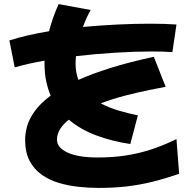

<svg xmlns="http://www.w3.org/2000/svg" viewBox="-20 -860 923 940"><path d="M463 60Q415 60 364 54.5Q313 49 266.5 35Q220 21 183 -5.5Q146 -32 124.5 -73.5Q103 -115 103 -176Q103 -205 112 -239.5Q121 -274 148 -313Q175 -352 228 -392Q214 -425 206 -463.5Q198 -502 198 -546Q198 -555 198 -563Q157 -556 120 -547.5Q83 -539 52 -530L26 -662Q66 -675 115.5 -686.5Q165 -698 220 -707Q228 -738 239.5 -771Q251 -804 267 -840L424 -811Q404 -777 386 -728Q472 -736 556.5 -740Q641 -744 713 -744Q751 -744 784 -743Q817 -742 844 -740L824 -605Q779 -608 723 -608Q640 -608 543.5 -602Q447 -596 352 -585Q350 -566 350 -548Q350 -505 364 -469Q431 -499 522 -527.5Q613 -556 733 -582L791 -435Q763 -430 711.5 -419.5Q660 -409 597 -393Q534 -377 473 -354Q515 -332 563 -318Q611 -304 655 -295L618 -155Q529 -168 451.5 -197Q374 -226 317 -274Q290 -253 274.5 -228.5Q259 -204 259 -176Q259 -137 311 -113Q363 -89 458 -89Q529 -89 591 -98Q653 -107 714.5 -126.5Q776 -146 844 -179L857 -9Q787 15 726 30Q665 45 602 52.5Q539 60 463 60Z"/></svg>

Font: Mochiy Pop P One
Style: Regular
Weight: 400
Designer: FONTDASU
Foundry: FONTDASU / Google Inc. / Adobe
Version: Version 2.000